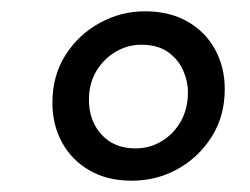

<svg xmlns="http://www.w3.org/2000/svg" viewBox="-20 -716 442 340"><path d="M213.2 -396Q170.2 -396 138.8 -414.1Q107.2 -432.2 90 -463.5Q72.8 -494.8 72.8 -533.8Q72.8 -582.2 96 -618.6Q119.2 -655 156.8 -675.5Q194.2 -696 236.5 -696Q280.2 -696 312.1 -677.8Q344 -659.5 361 -628.2Q378 -597 378 -558Q378 -510.5 355 -474Q332 -437.5 294.8 -416.8Q257.5 -396 213.2 -396ZM220 -453.2Q245 -453.2 266 -465.8Q287 -478.2 299.9 -500.6Q312.8 -523 312.8 -552.5Q312.8 -572.2 304.2 -591.5Q295.8 -610.8 277.5 -623.8Q259.2 -636.8 229.8 -636.8Q206.5 -636.8 185.2 -624.5Q164 -612.2 150.8 -590.4Q137.5 -568.5 137.5 -539.2Q137.5 -502 159.9 -477.6Q182.2 -453.2 220 -453.2Z"/></svg>

Font: Chivo Medium
Style: Italic
Weight: 500
Italic angle: -8.05°
Designer: Hector Gatti
Foundry: Omnibus-Type
Version: Version 2.002